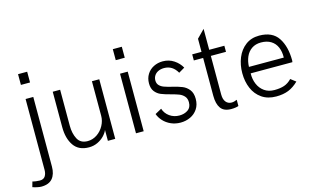

<svg xmlns="http://www.w3.org/2000/svg" viewBox="-146 -999 2497 1518"><g transform="rotate(-15 1102.5 -239.5)"><path d="M79.1 -605V-692.9H153.8V-605ZM-43 199.2 -30.8 155.8Q-20.5 159.2 -2.9 161.6Q14.6 164.1 28.8 164.1Q59.6 164.1 72.8 143.3Q85.9 122.6 85.9 92.8V-487.8H148.9V82Q148.9 143.6 119.4 178.7Q89.8 213.9 27.8 213.9Q14.2 213.9 -6.3 209.5Q-26.9 205.1 -43 199.2Z M308.1 -198.2V-487.8H368.7V-192.9Q368.7 -129.9 392.6 -84.5Q416.5 -39.1 475.1 -39.1Q516.1 -39.1 551.5 -62.7Q586.9 -86.4 607.9 -125Q628.9 -163.6 628.9 -205.1V-487.8H689V0H628.9V-88.9Q620.1 -66.4 598.1 -43.2Q576.2 -20 543.7 -4.4Q511.2 11.2 472.7 11.2Q388.7 11.2 348.4 -46.9Q308.1 -105 308.1 -198.2Z M854 -600.1V-689.9H927.7V-600.1ZM858.9 0V-487.8H921.9V0Z M1047.9 -106.9 1101.1 -136.2Q1113.8 -96.2 1148.4 -71.5Q1183.1 -46.9 1228 -46.9Q1267.6 -46.9 1297.1 -66.4Q1326.7 -85.9 1326.7 -128.9Q1326.7 -159.7 1310.3 -178.2Q1293.9 -196.8 1269.8 -206.3Q1245.6 -215.8 1204.1 -226.6Q1156.7 -238.8 1128.2 -250.5Q1099.6 -262.2 1079.8 -287.1Q1060.1 -312 1060.1 -354Q1060.1 -396 1080.1 -428.2Q1100.1 -460.4 1134.3 -477.8Q1168.5 -495.1 1209 -495.1Q1260.3 -495.1 1300.3 -468.5Q1340.3 -441.9 1361.8 -402.8L1313 -374Q1275.4 -440.9 1206.1 -440.9Q1178.7 -440.9 1158 -430.9Q1137.2 -420.9 1126 -403.3Q1114.7 -385.7 1114.7 -363.8Q1114.7 -338.4 1129.6 -323Q1144.5 -307.6 1167 -299.6Q1189.5 -291.5 1229 -281.7Q1278.8 -270 1310.1 -257.3Q1341.3 -244.6 1363.5 -216.8Q1385.7 -189 1385.7 -141.1Q1385.7 -93.3 1363 -59.1Q1340.3 -24.9 1303.2 -7.6Q1266.1 9.8 1222.7 9.8Q1180.2 9.8 1144 -6.3Q1107.9 -22.5 1083.3 -49.3Q1058.6 -76.2 1047.9 -106.9Z M1525.9 -127.9V-438H1449.7V-487.8H1525.9V-595.2L1588.9 -659.2V-487.8H1712.9V-438H1588.9V-122.1Q1588.9 -82 1606.4 -60.5Q1624 -39.1 1652.8 -39.1Q1672.9 -39.1 1696.8 -49.8V1Q1689 4.4 1672.9 7.1Q1656.7 9.8 1636.7 9.8Q1577.1 9.8 1551.5 -26.1Q1525.9 -62 1525.9 -127.9Z M1793.5 -241.2Q1793.5 -309.1 1817.1 -366.7Q1840.8 -424.3 1887 -459.2Q1933.1 -494.1 1998.5 -494.1Q2106.4 -494.1 2153.6 -422.4Q2200.7 -350.6 2200.7 -236.8Q2200.7 -233.9 2200 -229.5Q2199.2 -225.1 2198.7 -223.1H1857.4Q1856 -175.3 1872.8 -135.3Q1889.6 -95.2 1923.6 -71Q1957.5 -46.9 2005.9 -46.9Q2052.7 -46.9 2086.2 -58.3Q2119.6 -69.8 2147.5 -99.1L2189.5 -66.9Q2149.9 -28.3 2107.2 -11.2Q2064.5 5.9 2006.8 5.9Q1937.5 5.9 1889.4 -27.3Q1841.3 -60.5 1817.4 -116.5Q1793.5 -172.4 1793.5 -241.2ZM2142.6 -275.9Q2144 -323.7 2128.4 -360.4Q2112.8 -397 2079.8 -417.5Q2046.9 -438 1998.5 -438Q1953.6 -438 1922.1 -416.3Q1890.6 -394.5 1874.8 -357.9Q1858.9 -321.3 1857.4 -275.9Z"/></g></svg>

Font: Acari Sans Light
Style: Regular
Weight: 300
Designer: Alfredo Marco Pradil and Stefan Peev
Foundry: Hanken Design Co.
Version: Version 1.045;January 11, 2019;FontCreator 11.5.0.2425 64-bi